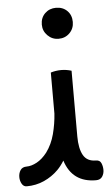

<svg xmlns="http://www.w3.org/2000/svg" viewBox="-91 -788 478 839"><g transform="rotate(-5 147.5 -369.0)"><path d="M-1 -72Q20 -72 44 -85Q68 -98 89 -125Q114 -159 125.5 -203Q137 -247 140 -292V-472Q149 -475 161 -477Q173 -479 186 -479Q209 -479 231 -472V-184Q231 -131 247.5 -101.5Q264 -72 303 -72Q320 -72 326 -58Q332 -44 332 -28Q332 -12 323.5 1Q315 14 296 14Q192 14 161 -84Q147 -61 131 -45Q104 -18 68.5 -2Q33 14 -8 14Q-22 14 -29.5 0.5Q-37 -13 -37 -29Q-37 -46 -28.5 -59Q-20 -72 -1 -72ZM187 -616Q159 -616 139 -636Q119 -656 119 -684Q119 -714 138.5 -733Q158 -752 187 -752Q217 -752 236 -733Q255 -714 255 -684Q255 -655 235.5 -635.5Q216 -616 187 -616Z"/></g></svg>

Font: Borel
Style: Regular
Weight: 400
Designer: Rosalie Wagner
Foundry: ANRT
Version: Version 1.007; ttfautohint (v1.8.4.7-5d5b)